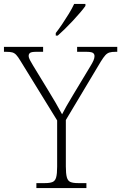

<svg xmlns="http://www.w3.org/2000/svg" viewBox="-30 -951 613 971"><path d="M154 0V-25H198Q222 -25 235.5 -30.5Q249 -36 254 -54Q259 -72 259 -108V-342L73 -644Q61 -664 52 -673.5Q43 -683 32 -686Q21 -689 0 -689H-10V-714H188V-689H154Q129 -689 122 -683.5Q115 -678 115 -669Q115 -659 121.5 -647Q128 -635 137 -620L215 -492Q234 -461 251.5 -431Q269 -401 284 -373Q292 -389 306 -414Q320 -439 339 -470L427 -616Q437 -632 442.5 -644.5Q448 -657 448 -667Q448 -678 440 -683.5Q432 -689 405 -689H360V-714H563V-689H555Q535 -689 523.5 -685.5Q512 -682 502.5 -671.5Q493 -661 480 -640L303 -344V-109Q303 -73 308 -54.5Q313 -36 326.5 -30.5Q340 -25 364 -25H407V0ZM252 -784Q267 -803 284.5 -829Q302 -855 318.5 -882Q335 -909 345 -931H402V-921Q393 -908 376 -888Q359 -868 338.5 -846Q318 -824 298 -804.5Q278 -785 262 -771H252Z"/></svg>

Font: Noto Serif Thai ExtraLight
Style: Regular
Weight: 250
Version: Version 2.001